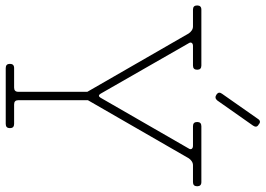

<svg xmlns="http://www.w3.org/2000/svg" viewBox="-162 -798 950 687"><g transform="rotate(90 313.5 -455.0)"><path d="M329 -294V-45Q329 -30 344 -30H414Q429 -30 429 -15Q429 0 414 0H214Q199 0 199 -15Q199 -30 214 -30H284Q299 -30 299 -45V-292L90 -655Q86 -661 79.5 -665.5Q73 -670 65 -670H5Q-10 -670 -10 -685Q-10 -700 5 -700H205Q220 -700 220 -685Q220 -670 205 -670H135Q127 -670 124 -665.5Q121 -661 125 -655L306 -339Q313 -328 320 -339L502 -655Q506 -661 503 -665.5Q500 -670 492 -670H422Q407 -670 407 -685Q407 -700 422 -700H622Q637 -700 637 -685Q637 -670 622 -670H562Q554 -670 547.5 -665.5Q541 -661 537 -655ZM395 -901Q404 -916 416 -905Q429 -898 420 -885L330 -757Q321 -746 309 -754Q297 -762 306 -774Z"/></g></svg>

Font: Nixie One
Style: Regular
Weight: 400
Designer: Jovanny Lemonad
Foundry: Jovanny Lemonad
Version: Version 1.000 2011 initial release